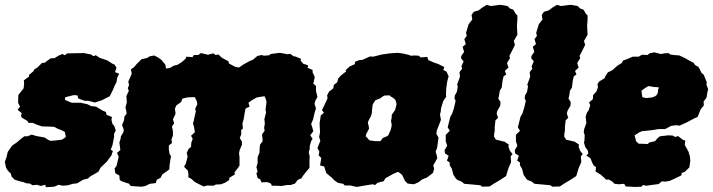

<svg xmlns="http://www.w3.org/2000/svg" viewBox="-47 -746 2956 796"><path d="M14 -1 1 -14 -2 -26 -14 -38 -22 -51 -27 -75 -20 -94 -15 -116 3 -142 26 -158 38 -169 54 -181H67L84 -188L104 -182L138 -176L153 -166L163 -162L186 -164L210 -167L226 -178L222 -199L208 -206L191 -213L178 -220L160 -221L127 -222L109 -228L87 -237L72 -236L66 -245L44 -258L40 -265L43 -277L26 -291L36 -304L28 -320L29 -352L51 -380L53 -399L52 -413L74 -429L73 -435L92 -451L95 -458L109 -467L127 -485L139 -486L150 -495L163 -504L179 -505L197 -516L212 -522L222 -517L232 -525H248L301 -526L331 -520L340 -513L350 -517L367 -506L397 -496L419 -482L427 -479L436 -466L430 -447L447 -440L439 -424L436 -405L428 -390L421 -373L408 -347L388 -337L377 -331L346 -321L320 -328H304L277 -338L275 -350L260 -352L224 -343L222 -332L243 -323L251 -320H287L315 -314L331 -306L351 -304L379 -287L392 -282L395 -270L417 -261L415 -249L419 -233L427 -223L433 -205L426 -192V-178L419 -143L412 -126L421 -120L415 -102L396 -76L370 -51L361 -34L349 -27L326 -14L318 -6L298 -1L273 14L255 16L235 22L213 24L196 20L178 28L143 30L141 20L121 25L107 20L88 22L77 15L63 14L44 7L43 8Z M641 -462 657 -464 674 -474 688 -477 706 -488 722 -502 726 -511 751 -509 757 -518H775L786 -526L815 -519L838 -525L846 -518L859 -520L871 -508L883 -501L900 -492L902 -483L928 -469L944 -466L961 -478L988 -493L1001 -498L1020 -514L1038 -518L1047 -515L1070 -517L1074 -522L1113 -527L1130 -524L1145 -521L1156 -523L1170 -513L1180 -511L1201 -502L1199 -495L1210 -482L1231 -475L1228 -465L1249 -456V-446L1258 -427L1252 -399L1263 -390V-369L1269 -344L1260 -328L1257 -315L1263 -297L1257 -277L1251 -251L1243 -232L1247 -220L1252 -202L1239 -185L1249 -171L1243 -161L1237 -140V-128L1233 -115L1237 -97L1236 -81V-50L1223 -35L1209 -17L1203 -7L1187 0L1176 15L1158 21H1144L1121 25L1097 24H1080L1076 15L1061 9L1037 10L1032 -2L1021 -8L1016 -27L1021 -35L1016 -53L1021 -70V-94L1029 -114V-126L1031 -146L1042 -161L1041 -175L1039 -188L1050 -204L1048 -216L1051 -234L1049 -252L1056 -279L1054 -292L1058 -324L1055 -335L1050 -347L1035 -345L1018 -342L1005 -335L995 -329L983 -320L988 -304L971 -296L968 -281L963 -251L958 -234L960 -213L953 -207V-188L947 -174L956 -159V-146L946 -122L944 -110L946 -95V-60L942 -53L925 -31L927 -23L904 -9L903 0L889 10L870 18L848 19L838 24L812 23L797 27L769 13L760 8L747 -4L734 -11V-25L732 -38L716 -55L723 -67L731 -97L727 -112L735 -129L745 -137L746 -154L752 -171L745 -183L761 -198L757 -222L753 -234L756 -244L761 -268L765 -285L762 -294L771 -314L769 -326L761 -343H744L729 -342L709 -337L704 -323L684 -309L678 -295L681 -275L670 -251L675 -235L666 -222L670 -201V-185L664 -168L666 -153L653 -143V-126L656 -108L662 -98L659 -82L656 -61L655 -44L646 -37L626 -23L619 -9L603 -1L599 13L574 16L556 25L541 28L521 27L495 25L487 15L476 12L454 4L449 -2L448 -18L431 -28L428 -47L436 -58L445 -96L438 -112L452 -124L450 -139L448 -155L453 -171L454 -180L465 -199L466 -209L459 -227L467 -247L469 -263L478 -275L476 -289L473 -300L479 -323L478 -331L477 -348L487 -369L483 -381L488 -393L485 -408L499 -440L496 -459L507 -466L521 -482L539 -500L564 -506L572 -512L592 -516L608 -508L623 -497L639 -477Z M1498 18 1466 23 1432 29 1405 23H1382L1376 16L1354 12L1341 3L1328 -10L1306 -28L1297 -56L1280 -60L1285 -91L1274 -102L1277 -118L1269 -132L1281 -162L1276 -178L1280 -199L1279 -212L1278 -235L1283 -268L1296 -278L1288 -290L1298 -310L1311 -339L1309 -350L1317 -366L1335 -380L1337 -394L1351 -405L1355 -420L1365 -432L1388 -450L1386 -455L1402 -470L1424 -480L1425 -490L1443 -497L1456 -498L1487 -512L1500 -511L1536 -520L1571 -525L1602 -527L1624 -524L1650 -518L1655 -515L1672 -516L1689 -515L1697 -508L1724 -510L1729 -497L1751 -487L1769 -481L1795 -468L1791 -456L1804 -449L1813 -430L1807 -408L1803 -379L1802 -355L1803 -345L1791 -328L1782 -299L1780 -282L1777 -272L1781 -249L1764 -205L1762 -191L1771 -176L1765 -132L1759 -118L1764 -100L1766 -90L1749 -60L1753 -47L1748 -29L1735 -19L1723 -10L1703 -2L1689 9L1674 16L1668 18L1643 15L1632 4L1620 -21L1605 -33L1599 -32L1583 -25L1551 -7L1544 5L1518 12L1508 21ZM1507 -161H1530L1535 -167L1540 -174L1555 -180L1563 -185L1567 -195L1571 -203L1574 -212L1577 -226L1576 -235L1574 -244L1577 -260V-270L1582 -277L1586 -283L1590 -288L1593 -297L1594 -302L1597 -314L1595 -324L1592 -332L1583 -340L1573 -346L1567 -351L1553 -350H1546L1537 -344L1529 -338L1516 -333L1509 -330L1503 -321L1498 -312L1497 -304L1496 -294L1495 -287V-279L1492 -268L1489 -261L1483 -250L1478 -239L1479 -233L1481 -226L1483 -213L1478 -203L1472 -192L1469 -181L1478 -172L1481 -168L1486 -164Z M1952 28 1944 22 1912 19 1878 16 1865 6 1849 0 1843 -6 1833 -21 1826 -47 1818 -60 1817 -73 1806 -80 1813 -100 1798 -110 1796 -123 1807 -142 1801 -160V-187L1818 -204L1809 -218L1820 -262L1828 -276L1835 -298L1842 -328L1837 -338L1839 -351L1847 -365L1851 -388L1848 -395L1860 -428L1858 -447L1869 -461L1866 -471L1875 -492L1864 -505L1866 -515L1877 -531L1871 -552L1884 -563L1878 -584L1888 -597L1885 -610L1896 -646L1911 -665L1908 -684L1917 -697L1937 -703L1953 -715L1971 -726L1988 -721L2026 -726L2035 -725L2057 -721L2067 -711L2081 -706L2091 -689L2098 -682V-664L2096 -639L2098 -602L2083 -576L2088 -560L2073 -530L2065 -515L2067 -504L2055 -485L2061 -466L2046 -452L2052 -437L2041 -430L2037 -414L2033 -383L2025 -370L2022 -350L2019 -337L2028 -323L2027 -308L2015 -287L2012 -275L2018 -258L2007 -247L2004 -219V-202L2002 -194L2001 -180L2009 -167L2022 -164L2038 -160L2044 -159L2062 -147L2061 -137L2067 -121L2078 -107L2070 -98L2072 -74L2061 -49L2051 -16L2025 1L2001 15L1983 27Z M2243 28 2235 22 2203 19 2169 16 2156 6 2140 0 2134 -6 2124 -21 2117 -47 2109 -60 2108 -73 2097 -80 2104 -100 2089 -110 2087 -123 2098 -142 2092 -160V-187L2109 -204L2100 -218L2111 -262L2119 -276L2126 -298L2133 -328L2128 -338L2130 -351L2138 -365L2142 -388L2139 -395L2151 -428L2149 -447L2160 -461L2157 -471L2166 -492L2155 -505L2157 -515L2168 -531L2162 -552L2175 -563L2169 -584L2179 -597L2176 -610L2187 -646L2202 -665L2199 -684L2208 -697L2228 -703L2244 -715L2262 -726L2279 -721L2317 -726L2326 -725L2348 -721L2358 -711L2372 -706L2382 -689L2389 -682V-664L2387 -639L2389 -602L2374 -576L2379 -560L2364 -530L2356 -515L2358 -504L2346 -485L2352 -466L2337 -452L2343 -437L2332 -430L2328 -414L2324 -383L2316 -370L2313 -350L2310 -337L2319 -323L2318 -308L2306 -287L2303 -275L2309 -258L2298 -247L2295 -219V-202L2293 -194L2292 -180L2300 -167L2313 -164L2329 -160L2335 -159L2353 -147L2352 -137L2358 -121L2369 -107L2361 -98L2363 -74L2352 -49L2342 -16L2316 1L2292 15L2274 27Z M2585 29 2568 28 2547 27 2541 16 2519 18 2501 16 2489 5 2476 -2 2466 -1 2457 -10 2442 -23 2422 -35 2424 -53 2414 -60 2408 -72 2401 -90 2384 -101 2392 -110 2390 -122 2379 -137 2374 -155 2376 -163 2377 -186 2373 -199 2375 -211 2384 -236 2381 -262 2386 -278 2394 -290 2400 -310 2395 -321 2411 -335 2412 -352 2426 -367 2432 -384 2430 -397 2437 -408 2460 -422 2463 -430 2473 -446 2492 -455 2513 -474 2531 -485 2536 -495 2553 -501 2576 -511H2601L2614 -519L2638 -518L2646 -525L2666 -529L2692 -522L2709 -525L2725 -526L2732 -520L2746 -518L2770 -516L2795 -504L2807 -497L2829 -485L2834 -477L2849 -468L2855 -457L2861 -444L2870 -437L2883 -406L2882 -394L2889 -376L2886 -365L2882 -341L2870 -325L2871 -309L2858 -293L2845 -261L2833 -256L2799 -238L2770 -225L2756 -227L2735 -224L2711 -211H2684L2666 -208L2653 -206L2614 -202L2603 -197L2584 -185L2587 -173L2590 -160L2593 -158L2601 -150H2613L2639 -149L2644 -155L2669 -161L2679 -173L2689 -181L2724 -185L2742 -184L2752 -178L2764 -182L2786 -165L2794 -164L2792 -145L2807 -118L2813 -98L2815 -81L2811 -52L2791 -33L2779 -29L2778 -19L2749 -5L2729 4L2711 7L2696 6L2684 17L2654 21L2632 24L2619 21L2612 28ZM2627 -340H2639L2645 -341H2649L2657 -342L2664 -345L2669 -347L2673 -350L2677 -354L2680 -361L2681 -368V-373L2683 -378L2685 -384H2680L2675 -385H2667L2660 -386L2654 -387L2650 -388L2641 -389L2634 -385L2628 -381L2623 -378L2618 -374L2612 -370L2613 -364L2614 -356L2615 -350L2616 -343L2622 -342Z"/></svg>

Font: Winky Rough Black
Style: Italic
Weight: 900
Italic angle: -8.97852°
Designer: Simon Atzbach
Foundry: typofactur
Version: Version 1.206; ttfautohint (v1.8.4.7-5d5b)